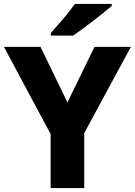

<svg xmlns="http://www.w3.org/2000/svg" viewBox="-20 -951 682 971"><path d="M321 -433 458 -714H642L406 -278V0H236V-273L0 -714H185ZM545 -921Q529 -907 504 -887Q479 -867 450.5 -845Q422 -823 395.5 -803.5Q369 -784 349 -771H237V-784Q253 -803 276 -828.5Q299 -854 321 -881.5Q343 -909 358 -931H545Z"/></svg>

Font: Noto Sans Tamil ExtraBold
Style: Regular
Weight: 800
Designer: Jelle Bosma - Monotype Design Team
Foundry: Monotype Imaging Inc.
Version: Version 2.004; ttfautohint (v1.8.4.7-5d5b)